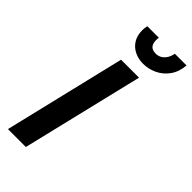

<svg xmlns="http://www.w3.org/2000/svg" viewBox="-286 -975 1031 1031"><g transform="rotate(45 229.0 -460.0)"><path d="M21 0 187 -693H323.5L157 0ZM285.2 -761Q250.2 -761 220.5 -775.2Q190.8 -789.5 173.1 -817.5Q155.5 -845.5 155.5 -886Q155.5 -894.5 156.5 -903Q157.5 -911.5 159.5 -919.8H247.2Q246.2 -915 245.9 -910.1Q245.5 -905.2 245.5 -900.5Q245.5 -875.5 257.1 -861.5Q268.8 -847.5 295 -847.5Q315.5 -847.5 330.5 -857.1Q345.5 -866.8 355.4 -883.2Q365.2 -899.8 368.8 -919.8H457.5Q453.2 -867 427.4 -831.6Q401.5 -796.2 363.9 -778.6Q326.2 -761 285.2 -761Z"/></g></svg>

Font: Ubuntu Sans
Style: Italic
Weight: 400
Italic angle: -13.5°
Designer: Dalton Maag Ltd
Foundry: Dalton Maag Ltd
Version: Version 1.006